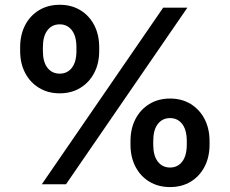

<svg xmlns="http://www.w3.org/2000/svg" viewBox="-20 -759 946 791"><path d="M680.7 11.7Q632.3 11.7 595.5 -10.5Q558.6 -32.7 538.1 -72.3Q517.6 -111.8 517.6 -163.1V-177.7Q517.6 -229 538.1 -268.6Q558.6 -308.1 595.5 -330.6Q632.3 -353 680.7 -353Q729 -353 765.6 -330.6Q802.2 -308.1 822.8 -268.6Q843.3 -229 843.3 -177.7V-163.1Q843.3 -111.8 822.8 -72.3Q802.2 -32.7 765.6 -10.5Q729 11.7 680.7 11.7ZM226.1 -374.5Q177.7 -374.5 140.9 -397Q104 -419.4 83.5 -458.7Q63 -498 63 -549.3V-564Q63 -615.7 83.5 -655.3Q104 -694.8 140.9 -717Q177.7 -739.3 226.1 -739.3Q274.4 -739.3 311 -717Q347.7 -694.8 368.2 -655.3Q388.7 -615.7 388.7 -564V-549.3Q388.7 -498 368.2 -458.7Q347.7 -419.4 311 -397Q274.4 -374.5 226.1 -374.5ZM152.3 0 652.3 -727.5H752L252 0ZM226.1 -455.6Q257.3 -455.6 276.1 -479.7Q294.9 -503.9 294.9 -549.3V-564Q294.9 -609.9 276.1 -634.3Q257.3 -658.7 226.1 -658.7Q194.3 -658.7 175.5 -634.3Q156.7 -609.9 156.7 -564V-549.3Q156.7 -503.9 175.5 -479.7Q194.3 -455.6 226.1 -455.6ZM680.7 -68.8Q711.9 -68.8 730.7 -93.3Q749.5 -117.7 749.5 -163.1V-177.7Q749.5 -223.6 730.7 -248Q711.9 -272.5 680.7 -272.5Q648.9 -272.5 630.1 -248Q611.3 -223.6 611.3 -177.7V-163.1Q611.3 -117.7 630.1 -93.3Q648.9 -68.8 680.7 -68.8Z"/></svg>

Font: Inter Display SemiBold
Style: Regular
Weight: 600
Designer: Rasmus Andersson
Foundry: rsms
Version: Version 4.001;git-9221beed3